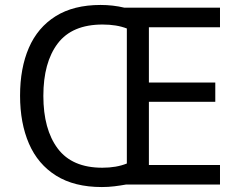

<svg xmlns="http://www.w3.org/2000/svg" viewBox="-20 -745 968 775"><path d="M386 -725Q436 -725 482 -714H868V-635H581V-412H849V-334H581V-79H868V0H488Q466 4 441.5 7Q417 10 391 10Q280 10 206.5 -36Q133 -82 97 -165Q61 -248 61 -359Q61 -470 96.5 -552Q132 -634 204.5 -679.5Q277 -725 386 -725ZM394 -646Q271 -646 213 -569.5Q155 -493 155 -358Q155 -223 213 -145.5Q271 -68 393 -68Q450 -68 492 -85V-630Q451 -646 394 -646Z"/></svg>

Font: Noto Sans Carian
Style: Regular
Weight: 400
Designer: Monotype Design Team
Foundry: Monotype Imaging Inc.
Version: Version 2.002; ttfautohint (v1.8.4.7-5d5b)